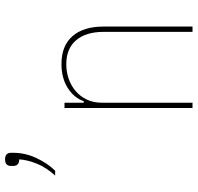

<svg xmlns="http://www.w3.org/2000/svg" viewBox="-31 -750 781 759"><g transform="rotate(-90 359.5 -370.5)"><path d="M109 -741Q135 -741 135 -717V-709Q135 -661 114 -616.5Q93 -572 64 -543H45Q77 -578 92 -615.5Q107 -653 109 -685Q83 -685 83 -709V-717Q83 -741 109 -741ZM312 0V-506H333V-430H339Q352 -468 391 -493Q430 -518 486 -518Q558 -518 596 -474.5Q634 -431 634 -352V0H613V-352Q613 -421 580 -460Q547 -499 485 -499Q455 -499 427.5 -489.5Q400 -480 379 -462Q358 -444 345.5 -418Q333 -392 333 -359V0Z"/></g></svg>

Font: IBM Plex Sans Cond Thin
Style: Regular
Weight: 100
Width: 3
Designer: Mike Abbink, Paul van der Laan, Pieter van Rosmalen
Foundry: Bold Monday
Version: Version 1.3